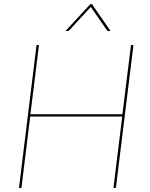

<svg xmlns="http://www.w3.org/2000/svg" viewBox="-20 -921 734 941"><path d="M73 0ZM548 0H536L579 -350H128L85 0H73L159 -700H171L129 -361H580L622 -700H634ZM522 -769H512.5Q507.5 -769 504 -773L426.5 -885Q426 -886 425.5 -886.5Q425 -887 425 -888L423 -885L320 -773Q317.5 -770.5 315 -769.8Q312.5 -769 310.5 -769H301L423 -901H430.5Z"/></svg>

Font: Lato Hairline
Style: Italic
Weight: 100
Italic angle: -7°
Designer: Lukasz Dziedzic
Foundry: tyPoland Lukasz Dziedzic
Version: Version 2.007; 2014-02-27